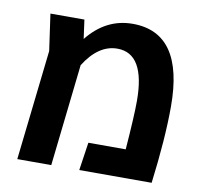

<svg xmlns="http://www.w3.org/2000/svg" viewBox="-69 -656 771 729"><g transform="rotate(10 316.5 -291.0)"><path d="M386 -582Q583 -582 583 -298Q583 -174 561 0H282L298 -108H442Q452 -238 452 -296Q452 -479 345 -479Q272 -479 218 -393L174 0H43L91 -425L71 -566H202L212 -493Q283 -582 386 -582Z"/></g></svg>

Font: FiraGO Medium
Style: Regular
Weight: 500
Designer: bBox Type
Foundry: bBox Type GmbH
Version: Version 1.001;PS 001.001;hotconv 1.0.88;makeotf.lib2.5.64775